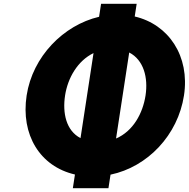

<svg xmlns="http://www.w3.org/2000/svg" viewBox="-20 -917 997 1014"><path d="M503.3 -828.4C315.1 -784.2 152.2 -618.6 120.7 -413C88.9 -205.4 190.9 -37.9 375.8 4.6L364.7 77H552.7L563.7 5.4C760.1 -35.6 919.7 -204 951.7 -413C983.5 -621.1 870.4 -788.2 691.5 -829.9L701.8 -897H513.8ZM405.2 -187.5C328.8 -227.6 309.5 -320.3 323.7 -413C337.7 -504.3 389.1 -595.5 473.9 -636.6ZM592.9 -185.5 662.4 -639.7C739.1 -600.3 763 -506.7 748.7 -413C734.3 -318.7 683.4 -224.4 592.9 -185.5Z"/></svg>

Font: Sztylet
Style: BdObl
Weight: 700
Foundry: Cannot Into Space Fonts, PlusOne Fonts
Version: Version 0.12